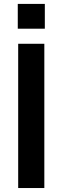

<svg xmlns="http://www.w3.org/2000/svg" viewBox="-20 -948 315 968"><path d="M69.6 -928.3V-803.3H206V-928.3ZM203.5 -727.3H71.7V0H203.5Z"/></svg>

Font: TID UI Semi Bold
Style: Regular
Weight: 600
Designer: The TID Project Authors
Foundry: Bakken & Bæck
Version: Version 1.001;hotconv 1.0.109;makeotfexe 2.5.65596